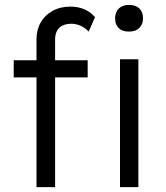

<svg xmlns="http://www.w3.org/2000/svg" viewBox="-20 -764 677 784"><path d="M129 -603Q129 -642 146 -672Q163 -702 194.5 -719.5Q226 -737 268 -737Q300 -737 325.5 -725.5Q351 -714 368 -694L342 -635Q326 -652 307.5 -659.5Q289 -667 272 -667Q250 -667 235 -659.5Q220 -652 212.5 -637.5Q205 -623 205 -603V0H170Q159 0 149 0Q139 0 129 0ZM36 -448V-518H338V-448ZM470 0V-522H545V0ZM450 -689Q450 -714 465 -729Q480 -744 507 -744Q534 -744 549 -729.5Q564 -715 564 -689Q564 -665 549 -650Q534 -635 507 -635Q479 -635 464.5 -649.5Q450 -664 450 -689Z"/></svg>

Font: Our Lexend Light
Style: Regular
Weight: 300
Designer: Bonnie Shaver-Troup, Thomas Jockin
Foundry: Lexend
Version: Version 1.007